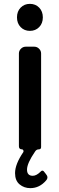

<svg xmlns="http://www.w3.org/2000/svg" viewBox="-20 -774 307 995"><path d="M87 -734.5Q106 -754 135 -754Q164 -754 183 -734.5Q202 -715 202 -684Q202 -653 183 -633.5Q164 -614 135 -614Q106 -614 87 -633.5Q68 -653 68 -684Q68 -715 87 -734.5ZM193 -12Q193 0 181 0Q169 0 162 11Q120 72 120 105Q120 137 150 137Q169 137 191 115Q199 106 207 114L218 128Q233 145 219 161Q185 201 137 201Q105 201 81.5 181.5Q58 162 58 123Q58 77 101 14Q103 10 101 5Q99 0 94 0Q78 0 78 -16V-497Q78 -511 88.5 -521.5Q99 -532 113 -532H158Q172 -532 182.5 -521.5Q193 -511 193 -497Z"/></svg>

Font: Trueno
Style: Round
Weight: 400
Designer: Julieta Ulanovsky, Jasper
Foundry: Julieta Ulanovsky, Cannot Into Space Fonts
Version: Version 3.001